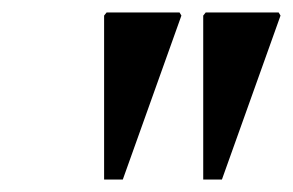

<svg xmlns="http://www.w3.org/2000/svg" viewBox="-20 -727 470 308"><path d="M306 -439V-702L310 -707H427L430 -702L336 -439ZM147 -439V-702L151 -707H268L271 -702L177 -439Z"/></svg>

Font: Platypi
Style: Italic
Weight: 400
Italic angle: -13°
Designer: David Sargent
Foundry: Bolt Cutter Type
Version: Version 1.200; ttfautohint (v1.8.4.7-5d5b)